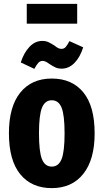

<svg xmlns="http://www.w3.org/2000/svg" viewBox="-20 -953 534 990"><path d="M468 -265Q468 -130 409.5 -56.5Q351 17 247 17Q143 17 84.5 -54.5Q26 -126 26 -266Q26 -403 84.5 -475.5Q143 -548 247 -548Q351 -548 409.5 -477Q468 -406 468 -265ZM181 -266Q181 -170 196.5 -132Q212 -94 247 -94Q282 -94 297.5 -132.5Q313 -171 313 -265Q313 -360 297.5 -398Q282 -436 247 -436Q212 -436 196.5 -397.5Q181 -359 181 -266ZM235 -623Q214 -639 200 -639Q187 -639 178 -629.5Q169 -620 157 -598L87 -631Q103 -681 132 -711.5Q161 -742 198 -742Q216 -742 229 -736Q242 -730 261 -718Q272 -709 280 -705Q288 -701 297 -701Q310 -701 318.5 -710.5Q327 -720 338 -741L409 -709Q393 -658 364 -628.5Q335 -599 298 -599Q279 -599 265.5 -605.5Q252 -612 235 -623ZM378 -831H118V-933H378Z"/></svg>

Font: Fira Sans Extra Condensed
Style: Bold
Weight: 700
Width: 1
Designer: Carrois Corporate & Edenspiekermann AG
Foundry: Carrois Corporate GbR & Edenspiekermann AG
Version: Version 4.203